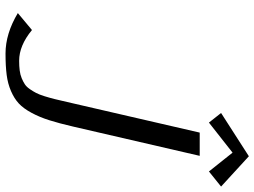

<svg xmlns="http://www.w3.org/2000/svg" viewBox="-134 -786 930 702"><g transform="rotate(90 331.0 -435.0)"><path d="M27.8 0ZM662.1 -778.3 606.9 -733.9 538.1 -820.3 428.2 -733.9 393.1 -778.3 551.3 -879.9ZM442.9 -237.8Q430.7 -185.1 419.4 -149.7Q408.2 -114.3 392.3 -85Q376.5 -55.7 358.4 -38.8Q340.3 -22 313.2 -10.3Q286.1 1.5 253.9 5.6Q221.7 9.8 175.8 9.8Q103 9.8 27.8 -35.2L89.8 -86.9Q146.5 -40 202.1 -40Q222.2 -40 237.5 -42Q252.9 -43.9 265.9 -49.3Q278.8 -54.7 288.1 -60.8Q297.4 -66.9 305.7 -78.9Q314 -90.8 319.8 -102.1Q325.7 -113.3 331.8 -132.8Q337.9 -152.3 342.3 -170.2Q346.7 -188 353 -215.8L464.8 -700.2H549.8Z"/></g></svg>

Font: Pfennig
Style: Italic
Weight: 500
Italic angle: -13°
Version: Version 20120410 ; ttfautohint (v0.8)